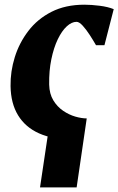

<svg xmlns="http://www.w3.org/2000/svg" viewBox="-20 -584 504 818"><path d="M285 10Q204 10 146 -16Q88 -42 57 -92.8Q26 -143.5 25 -217.5Q24 -279.5 43 -340.5Q62 -401.5 100.8 -452.2Q139.5 -503 199.2 -533.5Q259 -564 339.5 -564Q369 -564 404.5 -559.5Q440 -555 464.5 -545L425 -391.5H389Q377.5 -411.5 362.5 -434.8Q347.5 -458 332.5 -474.5Q317.5 -491 306 -491Q285.5 -491 264.5 -471.8Q243.5 -452.5 226.2 -416.8Q209 -381 198.8 -331.8Q188.5 -282.5 189.5 -223.5Q190.5 -184 207.2 -156.5Q224 -129 249 -112Q274 -95 301 -87.2Q328 -79.5 349.5 -79.5ZM191 -57 349.5 -79.5 306.5 214.5H150.5Z"/></svg>

Font: Merriweather 28pt Black
Style: Italic
Weight: 900
Italic angle: -7.8°
Version: Version 2.101